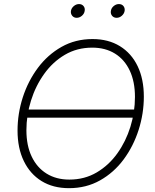

<svg xmlns="http://www.w3.org/2000/svg" viewBox="-20 -933 777 962"><path d="M659.7 -384.3 655.8 -343.3H106.9L110.8 -384.3ZM325.7 9.8Q246.1 9.8 188.5 -25.6Q130.9 -61 99.4 -126Q67.9 -190.9 67.9 -278.8Q67.9 -363.8 94.2 -445.3Q120.6 -526.9 169.7 -592.8Q218.8 -658.7 288.1 -698Q357.4 -737.3 443.8 -737.3Q522.9 -737.3 580.8 -701.7Q638.7 -666 669.7 -601.3Q700.7 -536.6 700.7 -448.7Q700.7 -364.3 674.6 -282.2Q648.4 -200.2 599.6 -134.3Q550.8 -68.4 481.4 -29.3Q412.1 9.8 325.7 9.8ZM327.6 -33.2Q403.8 -33.2 464.6 -69.1Q525.4 -105 568.1 -164.8Q610.8 -224.6 633.5 -298.1Q656.2 -371.6 656.2 -447.3Q656.2 -523.9 630.1 -579.3Q604 -634.8 555.9 -664.6Q507.8 -694.3 442.4 -694.3Q365.7 -694.3 304.9 -658.4Q244.1 -622.6 201.2 -562.5Q158.2 -502.4 135.3 -429Q112.3 -355.5 112.3 -280.3Q112.3 -204.1 138.7 -148.7Q165 -93.3 213.4 -63.2Q261.7 -33.2 327.6 -33.2ZM564.5 -843.8Q549.8 -843.8 541.5 -854Q533.2 -864.3 535.6 -878.4Q537.6 -892.6 549.6 -902.6Q561.5 -912.6 575.7 -912.6Q590.3 -912.6 598.4 -902.8Q606.4 -893.1 604.5 -878.4Q602.1 -864.3 590.3 -854Q578.6 -843.8 564.5 -843.8ZM364.3 -843.8Q350.1 -843.8 341.8 -854Q333.5 -864.3 335.4 -878.4Q337.9 -892.6 349.9 -902.6Q361.8 -912.6 376 -912.6Q390.1 -912.6 398.4 -902.8Q406.7 -893.1 404.3 -878.4Q402.3 -864.3 390.4 -854Q378.4 -843.8 364.3 -843.8Z"/></svg>

Font: Inter 20pt ExtraLight
Style: Italic
Weight: 250
Italic angle: -9.3988°
Version: Version 4.001;git-66647c0bb